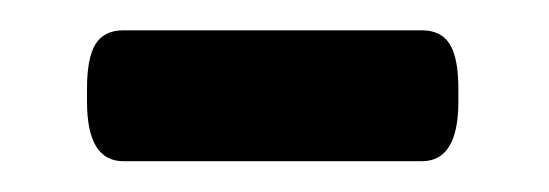

<svg xmlns="http://www.w3.org/2000/svg" viewBox="-20 -328 360 126"><path d="M256.8 -308.1Q269.5 -308.1 275.1 -299.1Q280.8 -290 280.8 -270V-261.2Q280.8 -222.2 256.8 -222.2H61Q37.1 -222.2 37.1 -261.2V-270Q37.1 -290 42.7 -299.1Q48.3 -308.1 61 -308.1Z"/></svg>

Font: Asap Symbol
Style: Regular
Weight: 900
Designer: Tania Quindós, Elena González Miranda, Marcela Romero, Pablo Cosgaya
Foundry: Omnibus-Type
Version: Version 1.000;PS 001.000;hotconv 1.0.70;makeotf.lib2.5.58329